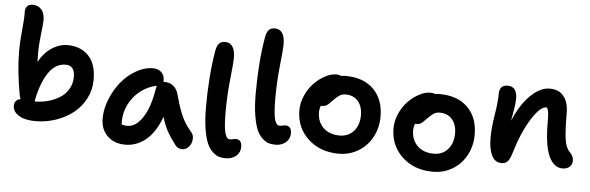

<svg xmlns="http://www.w3.org/2000/svg" viewBox="-54 -1004 3924 1278"><g transform="rotate(5 1908.0 -365.0)"><path d="M204.1 -47.9Q165.5 -47.9 132.6 -55.9Q99.6 -64 75.2 -85Q50.8 -106 50.8 -137.2Q50.8 -157.7 61.8 -169.9Q72.8 -182.1 91.8 -185.1Q85.9 -197.8 83 -215.8Q54.2 -374.5 54.2 -498Q54.2 -570.8 62.3 -648.7Q70.3 -726.6 68.8 -758.8Q66.4 -784.7 78.4 -801.3Q90.3 -817.9 117.2 -817.9Q154.3 -817.9 176.3 -793.2Q198.2 -768.6 198.2 -721.2Q198.2 -698.7 189.7 -629.2Q181.2 -559.6 181.2 -501Q181.2 -460.9 182.1 -440.9Q213.4 -501 265.1 -535.9Q316.9 -570.8 373 -570.8Q458.5 -570.8 511.7 -517.1Q564.9 -463.4 564.9 -355Q564.9 -287.6 534.4 -229.2Q503.9 -170.9 453.6 -131.6Q403.3 -92.3 338.1 -70.1Q272.9 -47.9 204.1 -47.9ZM187 -184.1 186 -178.2H191.9Q234.9 -178.2 276.4 -189.7Q317.9 -201.2 353.3 -223.1Q388.7 -245.1 410.4 -281.7Q432.1 -318.4 432.1 -363.8Q432.1 -439.9 371.1 -439.9Q302.7 -439.9 256.3 -371.1Q210 -302.2 187 -184.1Z M813 56.2Q737.8 56.2 692.4 12Q647 -32.2 647 -105Q647 -167 672.9 -232.2Q698.7 -297.4 740.2 -349.1Q781.7 -400.9 838.6 -433.8Q895.5 -466.8 953.1 -466.8Q987.3 -466.8 1008.5 -446.5Q1029.8 -426.3 1029.8 -390.1Q1029.8 -383.8 1028.8 -381.8Q1031.7 -382.8 1038.1 -382.8Q1071.3 -382.8 1095.2 -363.3Q1119.1 -343.8 1127.9 -312Q1142.6 -261.2 1149.2 -239.7Q1155.8 -218.3 1169.9 -182.6Q1184.1 -147 1201.4 -119.9Q1218.8 -92.8 1244.1 -63Q1255.4 -50.3 1256.6 -30Q1257.8 -9.8 1250.5 8.5Q1243.2 26.9 1227.3 40Q1211.4 53.2 1191.9 53.2Q1162.6 53.2 1146 30.8Q1110.4 -15.6 1088.4 -54.9Q1066.4 -94.2 1049.8 -150.9Q1029.8 -95.2 1002.2 -54.2Q974.6 -13.2 943.4 10.3Q912.1 33.7 879.6 44.9Q847.2 56.2 813 56.2ZM775.9 -95.2Q775.9 -82 776.9 -75.2Q797.4 -69.8 814.9 -69.8Q872.1 -69.8 917.7 -139.4Q963.4 -209 982.9 -335.9Q984.4 -344.2 987.8 -353Q926.3 -340.8 877.4 -301.8Q828.6 -262.7 802.2 -208.3Q775.9 -153.8 775.9 -95.2Z M1485.8 87.9Q1461.4 87.9 1441.7 82.3Q1421.9 76.7 1399.2 56.4Q1376.5 36.1 1361.3 2.2Q1346.2 -31.7 1335.9 -93.8Q1325.7 -155.8 1325.7 -240.2Q1325.7 -449.7 1354.5 -617.2Q1360.8 -652.8 1375 -668Q1389.2 -683.1 1414.6 -683.1Q1482.4 -683.1 1482.4 -579.1Q1482.4 -553.2 1470.5 -440.9Q1458.5 -328.6 1458.5 -220.2Q1458.5 -165 1461.9 -127.9Q1465.3 -90.8 1471.7 -72.5Q1478 -54.2 1485.4 -47.1Q1492.7 -40 1502.4 -40Q1513.7 -40 1524.4 -43Q1535.2 -45.9 1540.5 -45.9Q1582.5 -45.9 1582.5 3.9Q1582.5 41.5 1554.9 64.7Q1527.3 87.9 1485.8 87.9Z M1807.6 -30.8Q1783.2 -30.8 1763.4 -36.4Q1743.7 -42 1720.9 -62.3Q1698.2 -82.5 1683.1 -116.5Q1668 -150.4 1657.7 -212.4Q1647.5 -274.4 1647.5 -358.9Q1647.5 -568.4 1676.3 -735.8Q1682.6 -771.5 1696.8 -786.6Q1710.9 -801.8 1736.3 -801.8Q1804.2 -801.8 1804.2 -698.2Q1804.2 -672.4 1792.2 -559.3Q1780.3 -446.3 1780.3 -338.9Q1780.3 -283.2 1783.7 -246.1Q1787.1 -209 1793.5 -190.9Q1799.8 -172.9 1807.1 -166Q1814.5 -159.2 1824.2 -159.2Q1835.4 -159.2 1846.2 -162.1Q1856.9 -165 1862.3 -165Q1904.3 -165 1904.3 -115.2Q1904.3 -77.6 1876.7 -54.2Q1849.1 -30.8 1807.6 -30.8Z M2232.9 -7.8Q2107.9 -7.8 2027.3 -83Q1946.8 -158.2 1946.8 -273.9Q1946.8 -324.2 1968.8 -373Q1990.7 -421.9 2023.9 -456.1Q2057.1 -490.2 2096.7 -511.2Q2136.2 -532.2 2170.9 -532.2Q2190.9 -532.2 2204.1 -524.9Q2207.5 -525.4 2213.4 -526.1Q2219.2 -526.9 2223.9 -527.3Q2228.5 -527.8 2232.9 -527.8Q2352.5 -527.8 2420.7 -460.7Q2488.8 -393.6 2488.8 -277.8Q2488.8 -202.6 2455.3 -140.6Q2421.9 -78.6 2363 -43.2Q2304.2 -7.8 2232.9 -7.8ZM2078.1 -272.9Q2078.1 -207.5 2119.1 -168.2Q2160.2 -128.9 2228 -128.9Q2286.6 -128.9 2322.3 -169.2Q2357.9 -209.5 2357.9 -275.9Q2357.9 -335 2327.4 -369.9Q2296.9 -404.8 2245.1 -404.8Q2221.7 -404.8 2205.8 -394.8Q2189.9 -384.8 2166 -360.8Q2161.1 -356 2152.8 -347.4Q2144.5 -338.9 2141.1 -335.4Q2137.7 -332 2131.6 -326.9Q2125.5 -321.8 2121.1 -320.1Q2116.7 -318.4 2110.4 -316.7Q2104 -314.9 2096.7 -314.9Q2095.2 -314.9 2091.8 -315.4Q2088.4 -315.9 2086.9 -315.9Q2078.1 -295.9 2078.1 -272.9Z M2867.7 57.1Q2742.7 57.1 2662.1 -17.8Q2581.5 -92.8 2581.5 -209Q2581.5 -259.3 2603.5 -307.9Q2625.5 -356.4 2658.7 -390.4Q2691.9 -424.3 2731.4 -445.1Q2771 -465.8 2805.7 -465.8Q2826.7 -465.8 2838.9 -459Q2853.5 -461.9 2867.7 -461.9Q2987.3 -461.9 3055.4 -395Q3123.5 -328.1 3123.5 -212.9Q3123.5 -137.2 3090.1 -75.2Q3056.6 -13.2 2997.8 22Q2939 57.1 2867.7 57.1ZM2712.9 -207Q2712.9 -141.6 2753.9 -102.3Q2794.9 -63 2862.8 -63Q2921.4 -63 2957 -103.5Q2992.7 -144 2992.7 -210Q2992.7 -269 2962.2 -304Q2931.6 -338.9 2879.9 -338.9Q2856.4 -338.9 2840.6 -328.9Q2824.7 -318.8 2800.8 -294.9Q2796.9 -291 2787.8 -281.7Q2778.8 -272.5 2775.9 -269.8Q2772.9 -267.1 2766.4 -261.7Q2759.8 -256.3 2755.6 -254.9Q2751.5 -253.4 2745.1 -251.7Q2738.8 -250 2731.4 -250Q2724.6 -250 2721.7 -251Q2712.9 -229.5 2712.9 -207Z M3724.6 -40Q3665.5 -40 3633.1 -113Q3600.6 -186 3600.6 -335Q3600.6 -378.4 3597.9 -399.9Q3595.2 -421.4 3587.4 -435.1H3581.5Q3541 -435.1 3483.6 -343.3Q3426.3 -251.5 3385.3 -112.8Q3372.6 -71.3 3357.9 -55.7Q3343.3 -40 3317.4 -40Q3273.9 -40 3252.2 -83.5Q3230.5 -127 3230.5 -200.2Q3230.5 -269 3244.9 -356.2Q3259.3 -443.4 3259.3 -497.1Q3259.3 -557.1 3314.5 -557.1Q3377.4 -557.1 3377.4 -474.1Q3377.4 -444.3 3368.2 -394Q3358.9 -343.8 3356.4 -326.2Q3405.3 -440.4 3468.8 -501.2Q3532.2 -562 3595.2 -562Q3656.7 -562 3689 -521.2Q3721.2 -480.5 3721.2 -408.2Q3721.2 -289.6 3730 -232.7Q3738.8 -175.8 3765.6 -150.9Q3789.6 -128.4 3789.6 -95.2Q3789.6 -72.3 3772.5 -56.2Q3755.4 -40 3724.6 -40Z"/></g></svg>

Font: Shantell Sans Bouncy
Style: Regular
Weight: 600
Designer: Stephen Nixon, Anya Danilova, Shantell Martin
Foundry: Arrow Type
Version: Version 1.006;[9816181b4]